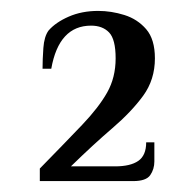

<svg xmlns="http://www.w3.org/2000/svg" viewBox="-20 -709 358 352"><path d="M53 -377V-400Q100 -448 130.5 -480Q161 -512 176.5 -539.5Q192 -567 192 -602Q192 -637 180 -649.5Q168 -662 147 -662Q88 -662 74 -583H58Q58 -600 59.5 -621Q61 -642 69 -653Q82 -668 106 -678.5Q130 -689 160 -689Q184 -689 208 -681.5Q232 -674 248 -655.5Q264 -637 264 -602Q264 -563 242.5 -533.5Q221 -504 186 -474Q151 -444 110 -404H191Q219 -404 233.5 -414Q248 -424 248 -448H263V-413Q263 -399 255.5 -388Q248 -377 224 -377Z"/></svg>

Font: El Messiri
Style: Bold
Weight: 700
Designer: Mohamed Gaber
Foundry: Kief Type Foundry
Version: Version 2.020; ttfautohint (v1.8.3)